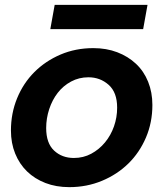

<svg xmlns="http://www.w3.org/2000/svg" viewBox="-20 -761 678 790"><path d="M607 -329Q607 -257 580.5 -195Q554 -133 508 -88Q462 -43 399.5 -17Q337 9 265 9Q211 9 167 -8Q123 -25 91.5 -55.5Q60 -86 42.5 -129Q25 -172 25 -224Q25 -295 50.5 -357Q76 -419 121.5 -464.5Q167 -510 229 -536.5Q291 -563 364 -563Q418 -563 462.5 -546Q507 -529 539.5 -498.5Q572 -468 589.5 -424.5Q607 -381 607 -329ZM170 -234Q170 -172 202.5 -141.5Q235 -111 284 -111Q323 -111 355.5 -128.5Q388 -146 412 -175Q436 -204 449 -241Q462 -278 462 -318Q462 -381 427 -412Q392 -443 344 -443Q305 -443 272.5 -425.5Q240 -408 217.5 -379Q195 -350 182.5 -312Q170 -274 170 -234ZM205 -741H587L569 -641H187Z"/></svg>

Font: SVN-Poppins SemiBold
Style: Italic
Weight: 600
Italic angle: -10°
Designer: Ninad Kale (Devanagari), Jonny Pinhorn (Latin)
Foundry: Indian Type Foundry
Version: Version 3.002 2017; ttfautohint (v1.8.3)